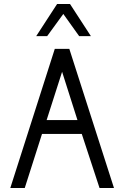

<svg xmlns="http://www.w3.org/2000/svg" viewBox="-20 -946 594 966"><path d="M553.5 0H480.8L391.4 -272.2H191.4L104.5 0H31.8L255.6 -700H328.8ZM214.6 -341.9H369.7L292.4 -584.8ZM437.4 -764.1H378.3L298.5 -875.8L217.2 -764.1H162.1L267.2 -925.8H332.3Z"/></svg>

Font: Myanmar KatKuu
Style: Regular
Weight: 400
Designer: Khon Soe Zaw Thu
Foundry: MPUA
Version: Version 1.00 September 13, 2016, initial release